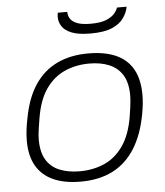

<svg xmlns="http://www.w3.org/2000/svg" viewBox="-53 -772 715 831"><g transform="rotate(-5 305.0 -356.5)"><path d="M265 12Q194 12 145.5 -10Q97 -32 72 -75.5Q47 -119 47 -184Q47 -208 50 -232Q53 -256 58 -280Q74 -368 112 -425Q150 -482 208.5 -510Q267 -538 344 -538Q417 -538 465.5 -516Q514 -494 538.5 -450Q563 -406 563 -339Q563 -321 561 -301Q559 -281 555 -259Q539 -169 501 -108.5Q463 -48 404 -18Q345 12 265 12ZM264 -33Q323 -33 371.5 -54.5Q420 -76 453.5 -124Q487 -172 500 -251Q504 -275 506 -291.5Q508 -308 509 -319.5Q510 -331 510 -341Q510 -396 489.5 -429.5Q469 -463 432 -478.5Q395 -494 345 -494Q287 -494 238.5 -472.5Q190 -451 156.5 -403.5Q123 -356 110 -276Q106 -251 103.5 -234.5Q101 -218 100 -206.5Q99 -195 99 -185Q99 -130 119.5 -96.5Q140 -63 177.5 -48Q215 -33 264 -33ZM363 -623Q310 -623 280.5 -635Q251 -647 239 -666Q227 -685 227 -706Q227 -711 227.5 -715.5Q228 -720 229 -725H270Q270 -708 279 -694.5Q288 -681 309 -673Q330 -665 367 -665Q411 -665 435.5 -675.5Q460 -686 471.5 -700Q483 -714 486 -725H528Q524 -701 507.5 -677Q491 -653 457 -638Q423 -623 363 -623Z"/></g></svg>

Font: Archivo SemiExpanded Thin
Style: Italic
Weight: 250
Width: 6
Italic angle: -10°
Designer: Hector Gatti
Foundry: Omnibus-Type
Version: Version 2.001